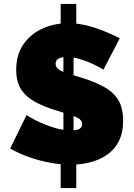

<svg xmlns="http://www.w3.org/2000/svg" viewBox="-20 -835 689 984"><path d="M291 -95H371V129H291ZM305 -117V-589L357 -603V-115ZM291 -815H371V-623L291 -609ZM510 -478Q510 -478 493 -488Q476 -498 448 -510.5Q420 -523 387 -533Q354 -543 322 -543Q297 -543 281 -535Q265 -527 265 -508Q265 -490 281 -479Q297 -468 326.5 -459Q356 -450 397 -437Q463 -417 511 -391Q559 -365 585 -324.5Q611 -284 611 -217Q611 -153 588 -109.5Q565 -66 526 -40Q487 -14 439 -2.5Q391 9 341 9Q290 9 234.5 -1.5Q179 -12 127 -30.5Q75 -49 32 -74L116 -245Q116 -245 136 -233Q156 -221 189 -206Q222 -191 262.5 -179Q303 -167 344 -167Q376 -167 388.5 -175.5Q401 -184 401 -198Q401 -219 379 -230.5Q357 -242 321.5 -252.5Q286 -263 243 -277Q181 -298 141 -324.5Q101 -351 82 -387.5Q63 -424 63 -476Q63 -555 100 -608Q137 -661 197.5 -688.5Q258 -716 328 -716Q380 -716 428.5 -703.5Q477 -691 519.5 -673Q562 -655 594 -639Z"/></svg>

Font: Raleway Thin Black
Style: Regular
Weight: 900
Version: Version 4.026